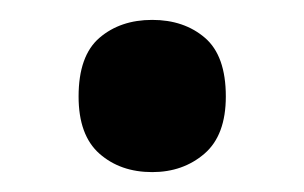

<svg xmlns="http://www.w3.org/2000/svg" viewBox="-20 -449 306 193"><path d="M59 -352Q59 -393 80 -411Q101 -429 133 -429Q165 -429 186 -411Q207 -393 207 -352Q207 -313 185.5 -294.5Q164 -276 133 -276Q101 -276 80 -294.5Q59 -313 59 -352Z"/></svg>

Font: Noto Sans SemiCondensed SemiBold
Style: Regular
Weight: 600
Width: 4
Designer: Monotype Design Team
Foundry: Monotype Imaging Inc.
Version: Version 2.013; ttfautohint (v1.8.4.7-5d5b)